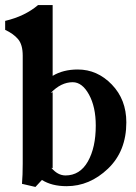

<svg xmlns="http://www.w3.org/2000/svg" viewBox="-27 -718 532 752"><path d="M179.2 -59.1 173.8 -61Q198.7 -31.2 229 -30.8Q286.1 -30.8 317.1 -85.4Q348.1 -140.1 348.1 -226.1Q348.1 -299.3 321.5 -347.7Q294.9 -396 257.8 -396Q211.9 -396 171.9 -354L179.2 -356.9ZM62 -500Q62 -543 43.9 -564.5Q25.9 -585.9 -6.8 -601.1V-636.2Q70.3 -654.3 122.1 -698.2H179.2V-420.9Q220.2 -445.8 277.8 -445.8Q354 -445.8 410.9 -387Q467.8 -328.1 467.8 -238.8Q467.8 -126 396 -57.4Q324.2 11.2 233.9 11.2Q175.8 11.2 137.2 -13.2Q121.1 4.9 111.8 14.2L59.1 2Q62 -33.2 62 -76.2Z"/></svg>

Font: Linux Libertine
Style: Bold
Weight: 700
Designer: Philipp H. Poll
Foundry: Philipp H. Poll
Version: Version 5.0.3